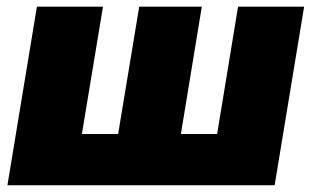

<svg xmlns="http://www.w3.org/2000/svg" viewBox="-20 -549 923 569"><path d="M89.4 -529.3H285.2L222.7 -151.9H330.1L392.6 -529.3H578.1L516.1 -151.9H623.5L685.5 -529.3H881.3L793.9 0H2Z"/></svg>

Font: Inter 24pt Black
Style: Italic
Weight: 900
Italic angle: -9.3988°
Designer: Rasmus Andersson
Foundry: rsms
Version: Version 4.001;git-66647c0bb